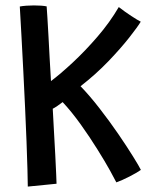

<svg xmlns="http://www.w3.org/2000/svg" viewBox="-20 -672 580 708"><path d="M82.5 16Q82.5 -4.5 81.2 -48Q80 -91.5 77.8 -150Q75.5 -208.5 72.5 -275Q69.5 -341.5 66 -409Q62.5 -476.5 59.2 -538.2Q56 -600 53 -648Q63 -650 77.5 -651Q92 -652 105 -652Q134.5 -652 152 -648.5Q153 -636.5 154.8 -607.2Q156.5 -578 158.8 -538.2Q161 -498.5 163.2 -455.5Q165.5 -412.5 168 -373Q202 -398.5 248 -441.2Q294 -484 339.5 -536.8Q385 -589.5 418 -646Q440.5 -628.5 464.2 -613Q488 -597.5 499 -592Q488 -573.5 457 -534Q426 -494.5 379.8 -446.2Q333.5 -398 277 -354Q311 -319 347.2 -272.2Q383.5 -225.5 415.8 -178.5Q448 -131.5 470.5 -95.2Q493 -59 499.5 -45.5Q486.5 -36 457.8 -21.2Q429 -6.5 409 0.5Q404.5 -9 386 -42.5Q367.5 -76 339.2 -121.2Q311 -166.5 277.8 -213Q244.5 -259.5 211 -295.5Q203 -289 192.2 -281.8Q181.5 -274.5 174.5 -271Q176.5 -233 179 -187.8Q181.5 -142.5 183.8 -100.5Q186 -58.5 187.2 -29.2Q188.5 0 188.5 5.5Q177.5 6.5 145.5 9.8Q113.5 13 82.5 16Z"/></svg>

Font: Grandstander
Style: Regular
Weight: 400
Designer: Tyler Finck
Foundry: Etcetera Type Co
Version: Version 1.200; ttfautohint (v1.8.3)